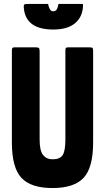

<svg xmlns="http://www.w3.org/2000/svg" viewBox="-20 -939 530 969"><path d="M399 -910Q397 -854 359 -822Q321 -790 249 -790Q114 -790 101 -892Q99 -907 100.5 -913Q102 -919 116 -919H219Q223 -919 223.5 -918Q224 -917 224 -913Q226 -904 231.5 -893Q237 -882 249 -882Q262 -882 267.5 -893.5Q273 -905 274 -914Q274 -919 278 -919H391Q398 -919 398.5 -917.5Q399 -916 399 -910ZM53 -700H160Q173 -700 176.5 -696.5Q180 -693 180 -679V-235Q180 -178 197.5 -156.5Q215 -135 245 -135Q283 -135 296.5 -156.5Q310 -178 310 -235V-685Q310 -694 312.5 -697Q315 -700 324 -700H432Q445 -700 447.5 -696.5Q450 -693 450 -680V-220Q450 -93 402 -41.5Q354 10 245 10Q136 10 88 -41.5Q40 -93 40 -220V-685Q40 -693 42.5 -696.5Q45 -700 53 -700Z"/></svg>

Font: Railroad Gothic CC
Style: Bold
Weight: 700
Designer: indestructible type*
Foundry: Cowboy Collective
Version: Version 1.000